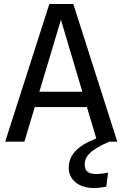

<svg xmlns="http://www.w3.org/2000/svg" viewBox="-20 -709 613 961"><path d="M102 0 154 -173H415L462 -16C368 20 324 67 324 131C324 189 372 232 449 232C475 232 492 229 512 225L521 155C497 160 481 162 460 162C419 162 404 144 404 114C404 78 425 44 527 0H567L347 -689H227L6 0ZM285 -610 392 -250H177Z"/></svg>

Font: FiraGO Unicode
Style: Regular
Weight: 400
Designer: bBox Type
Foundry: bBox Type GmbH
Version: Version 1.001;PS 001.001;hotconv 1.0.88;makeotf.lib2.5.64775